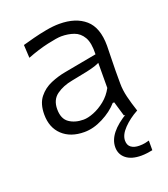

<svg xmlns="http://www.w3.org/2000/svg" viewBox="-132 -599 785 899"><g transform="rotate(-20 261.0 -150.0)"><path d="M206 10Q137.5 10 97 -28Q56.5 -66 56.5 -131.5Q56.5 -184.5 81.2 -215.8Q106 -247 143 -262.5Q180 -278 216.5 -284.5L378.5 -314.5Q380.5 -371 363.8 -399.8Q347 -428.5 318.5 -438.5Q290 -448.5 256.5 -448.5Q235.5 -448.5 186.2 -437.5Q137 -426.5 82 -405L78.5 -470Q101 -476.5 133.8 -485Q166.5 -493.5 201.8 -500Q237 -506.5 267.5 -506.5Q349 -506.5 396 -465.5Q443 -424.5 443 -334Q443 -312 441.8 -277.8Q440.5 -243.5 440.5 -211V-146.5Q440.5 -114 449.2 -78Q458 -42 472 0H405.5L384 -73H376.5Q347 -39 299.2 -14.5Q251.5 10 206 10ZM222 -46Q244 -46 273.2 -57.5Q302.5 -69 330.5 -91.5Q358.5 -114 376.5 -147.5L377 -272.5Q368.5 -268 354.5 -263.2Q340.5 -258.5 312.5 -252.2Q284.5 -246 234 -236.5Q187 -228 154.5 -204.5Q122 -181 122 -134Q122 -86 150.8 -66Q179.5 -46 222 -46ZM418.5 205Q370 205 343.2 183.5Q316.5 162 316.5 126.5Q316.5 56 421 -5.5V-22L448.5 -24.5L471 0Q429.5 22.5 399.8 53.2Q370 84 370 113Q370 136 385.2 147Q400.5 158 425.5 158Q441.5 158 454.5 155.5Q467.5 153 475 150.5V198.5Q464 201 448 203Q432 205 418.5 205Z"/></g></svg>

Font: Commissioner Flair Light
Style: Regular
Weight: 300
Designer: Kostas Bartsokas
Foundry: Kostas Bartsokas
Version: Version 1.000; ttfautohint (v1.8.3)